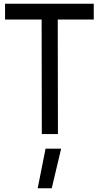

<svg xmlns="http://www.w3.org/2000/svg" viewBox="-20 -715 530 1024"><path d="M7 -695H480V-611H288L289 0H203L202 -611H7ZM223 78H306L256 289H181Z"/></svg>

Font: Panefresco 500wt
Style: Regular
Weight: 700
Foundry: Campivisivi & Chank Co
Version: Version 1.001